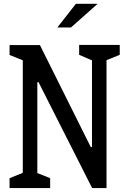

<svg xmlns="http://www.w3.org/2000/svg" viewBox="-20 -960 660 980"><path d="M28.8 -50.5 116.3 -85.8 96.3 -47.2V-682.8L116.3 -644.2L28.8 -679.5V-730H183.7L443.3 -209.3H449.5V-686.3L466 -644.7L384 -680.2V-730.5H591.2V-680.2L503.7 -644.7L523.7 -683.5V0H450.3L176.7 -540.5H170.5V-44.3L148 -85.8L236 -50.5V0H28.8ZM478.2 -940.5H367.3L272.8 -819.8H342.3Z"/></svg>

Font: Monaspace Xenon Var
Style: Regular
Weight: 400
Designer: Riley Cran and the Lettermatic Team
Version: Version 1.000 (Monaspace Xenon Var)